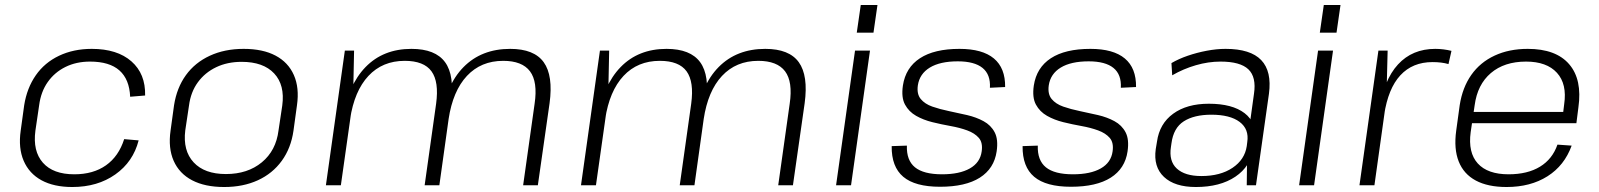

<svg xmlns="http://www.w3.org/2000/svg" viewBox="-20 -743 6414 770"><path d="M270 7Q196 7 146.5 -20Q97 -47 75 -98Q53 -149 63 -219L77 -321Q88 -390 123.5 -441Q159 -492 217 -519.5Q275 -547 348 -547Q450 -547 507 -497Q564 -447 562 -360L502 -355Q499 -425 459 -460.5Q419 -496 341 -496Q286 -496 242.5 -474.5Q199 -453 171.5 -414Q144 -375 137 -321L122 -219Q111 -137 152 -90.5Q193 -44 278 -44Q354 -44 405 -80Q456 -116 478 -185L536 -180Q514 -94 442.5 -43.5Q371 7 270 7Z M879 7Q802 7 750.5 -20Q699 -47 676.5 -98Q654 -149 664 -219L678 -321Q689 -391 725.5 -441.5Q762 -492 821.5 -519.5Q881 -547 957 -547Q1034 -547 1085 -520Q1136 -493 1158.5 -442Q1181 -391 1171 -321L1157 -219Q1147 -149 1110 -98Q1073 -47 1014 -20Q955 7 879 7ZM886 -45Q973 -45 1030 -92Q1087 -139 1097 -220L1112 -320Q1123 -402 1079.5 -448.5Q1036 -495 949 -495Q892 -495 847 -473.5Q802 -452 773.5 -413Q745 -374 738 -320L723 -220Q713 -139 756.5 -92Q800 -45 886 -45Z M2124 -327Q2137 -415 2105.5 -457Q2074 -499 1998 -499Q1909 -499 1852.5 -438.5Q1796 -378 1779 -265L1740 -203L1749 -264Q1767 -401 1839 -474Q1911 -547 2026 -547Q2122 -547 2160.5 -493.5Q2199 -440 2184 -329L2137 0H2078ZM1363 -540H1400L1396 -346L1347 0H1287ZM1729 -327Q1741 -415 1710.5 -457Q1680 -499 1603 -499Q1514 -499 1457.5 -438.5Q1401 -378 1384 -265L1345 -203L1354 -264Q1375 -401 1446 -474Q1517 -547 1630 -547Q1726 -547 1765 -493.5Q1804 -440 1788 -329L1742 0H1683Z M3147 -327Q3160 -415 3128.5 -457Q3097 -499 3021 -499Q2932 -499 2875.5 -438.5Q2819 -378 2802 -265L2763 -203L2772 -264Q2790 -401 2862 -474Q2934 -547 3049 -547Q3145 -547 3183.5 -493.5Q3222 -440 3207 -329L3160 0H3101ZM2386 -540H2423L2419 -346L2370 0H2310ZM2752 -327Q2764 -415 2733.5 -457Q2703 -499 2626 -499Q2537 -499 2480.5 -438.5Q2424 -378 2407 -265L2368 -203L2377 -264Q2398 -401 2469 -474Q2540 -547 2653 -547Q2749 -547 2788 -493.5Q2827 -440 2811 -329L2765 0H2706Z M3469 -540 3393 0H3333L3409 -540ZM3499 -723 3483 -612H3416L3432 -723Z M3750 6Q3650 6 3602.5 -34Q3555 -74 3556 -157L3617 -159Q3615 -100 3649.5 -72Q3684 -44 3758 -44Q3828 -44 3869.5 -67.5Q3911 -91 3917 -136Q3922 -171 3905.5 -190Q3889 -209 3859 -220Q3829 -231 3792.5 -237.5Q3756 -244 3719.5 -253Q3683 -262 3654 -278.5Q3625 -295 3609.5 -323.5Q3594 -352 3601 -400Q3612 -472 3669.5 -509.5Q3727 -547 3828 -547Q3920 -547 3966 -508.5Q4012 -470 4011 -394L3950 -391Q3953 -444 3920.5 -470.5Q3888 -497 3821 -497Q3750 -497 3709 -472Q3668 -447 3661 -401Q3656 -366 3672.5 -346Q3689 -326 3719 -315.5Q3749 -305 3785.5 -297.5Q3822 -290 3858.5 -281.5Q3895 -273 3924.5 -257Q3954 -241 3969 -212.5Q3984 -184 3977 -136Q3967 -67 3909.5 -30.5Q3852 6 3750 6Z M4275 6Q4175 6 4127.5 -34Q4080 -74 4081 -157L4142 -159Q4140 -100 4174.5 -72Q4209 -44 4283 -44Q4353 -44 4394.5 -67.5Q4436 -91 4442 -136Q4447 -171 4430.5 -190Q4414 -209 4384 -220Q4354 -231 4317.5 -237.5Q4281 -244 4244.5 -253Q4208 -262 4179 -278.5Q4150 -295 4134.5 -323.5Q4119 -352 4126 -400Q4137 -472 4194.5 -509.5Q4252 -547 4353 -547Q4445 -547 4491 -508.5Q4537 -470 4536 -394L4475 -391Q4478 -444 4445.5 -470.5Q4413 -497 4346 -497Q4275 -497 4234 -472Q4193 -447 4186 -401Q4181 -366 4197.5 -346Q4214 -326 4244 -315.5Q4274 -305 4310.5 -297.5Q4347 -290 4383.5 -281.5Q4420 -273 4449.5 -257Q4479 -241 4494 -212.5Q4509 -184 4502 -136Q4492 -67 4434.5 -30.5Q4377 6 4275 6Z M4982 -172 5009 -367Q5019 -434 4986.5 -465Q4954 -496 4875 -496Q4826 -496 4776 -481.5Q4726 -467 4681 -441L4678 -490Q4707 -507 4743.5 -519.5Q4780 -532 4819.5 -539.5Q4859 -547 4895 -547Q4995 -547 5038 -502Q5081 -457 5069 -367L5017 0H4980ZM4776 7Q4691 7 4648 -33.5Q4605 -74 4615 -145L4620 -175Q4630 -247 4685 -287Q4740 -327 4828 -327Q4922 -327 4971.5 -289Q5021 -251 5011 -180L5006 -148Q4996 -76 4934.5 -34.5Q4873 7 4776 7ZM4798 -37Q4874 -37 4923 -70Q4972 -103 4980 -157L4982 -173Q4990 -225 4951.5 -254Q4913 -283 4838 -283Q4769 -283 4727.5 -256.5Q4686 -230 4678 -168L4676 -154Q4667 -97 4699.5 -67Q4732 -37 4798 -37Z M5326 -540 5250 0H5190L5266 -540ZM5356 -723 5340 -612H5273L5289 -723Z M5508 -540H5545L5540 -343L5492 0H5432ZM5512 -301Q5529 -422 5586.5 -484.5Q5644 -547 5736 -547Q5752 -547 5768.5 -545Q5785 -543 5801 -539L5789 -486Q5762 -494 5725 -494Q5645 -494 5596 -441Q5547 -388 5531 -282Z M6022 7Q5947 7 5898.5 -19Q5850 -45 5830 -95.5Q5810 -146 5820 -219L5834 -321Q5845 -392 5880.5 -442.5Q5916 -493 5974 -520Q6032 -547 6107 -547Q6220 -547 6273 -485.5Q6326 -424 6310 -312L6302 -249H5872L5878 -294H6260L6247 -276L6253 -325Q6265 -406 6224 -451Q6183 -496 6100 -496Q6013 -496 5959 -450Q5905 -404 5894 -321L5878 -213Q5867 -131 5906.5 -87.5Q5946 -44 6030 -44Q6106 -44 6156 -74.5Q6206 -105 6226 -163L6283 -159Q6254 -79 6186 -36Q6118 7 6022 7Z"/></svg>

Font: Pathway Extreme 28pt ExtraLight
Style: Italic
Weight: 250
Italic angle: -8°
Designer: Eduardo Rodriguez Tunni
Foundry: Eduardo Rodriguez Tunni
Version: Version 1.001;gftools[0.9.26]